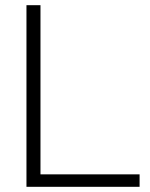

<svg xmlns="http://www.w3.org/2000/svg" viewBox="-20 -720 580 740"><path d="M82 -700V0H518V-48H136V-700Z"/></svg>

Font: Space Text Light
Style: Regular
Weight: 300
Designer: Florian Karsten (Space Text), Colophon Foundry (Space Mono)
Foundry: Florian Karsten
Version: Version 1.003;PS 001.003;hotconv 1.0.88;makeotf.lib2.5.64775